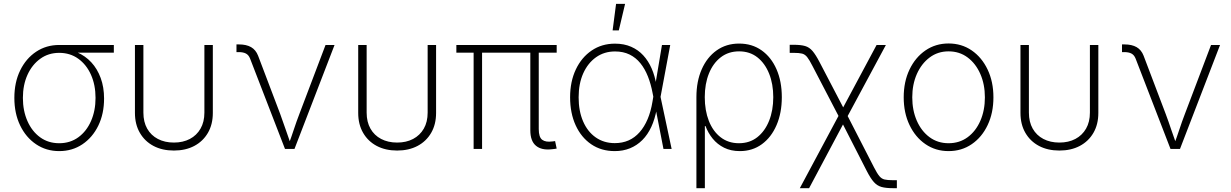

<svg xmlns="http://www.w3.org/2000/svg" viewBox="-20 -775 6405 999"><path d="M288.1 11.2Q220.7 11.2 167.7 -24.4Q114.7 -60.1 84.7 -122.6Q54.7 -185.1 54.7 -265.6Q54.7 -346.7 85 -408.7Q115.2 -470.7 168 -505.9Q220.7 -541 288.1 -541H572.3V-501H349.1L288.1 -500Q231.9 -500 189.5 -469.2Q147 -438.5 123 -385.7Q99.1 -333 99.1 -265.6Q99.1 -198.7 122.8 -145Q146.5 -91.3 189 -60.5Q231.4 -29.8 288.1 -29.8Q345.2 -29.8 387.7 -60.8Q430.2 -91.8 453.6 -145.3Q477.1 -198.7 477.1 -265.6Q477.1 -333 453.4 -386Q429.7 -439 387.2 -469.5Q344.7 -500 288.1 -500V-521Q338.4 -521 381.1 -502.7Q423.8 -484.4 455.1 -450.7Q486.3 -417 503.9 -369.1Q521.5 -321.3 521.5 -262.2Q521.5 -183.1 491.5 -121.3Q461.4 -59.6 408.7 -24.2Q356 11.2 288.1 11.2Z M884.8 8.3Q824.2 8.3 778.8 -15.6Q733.4 -39.6 707.8 -83.7Q682.1 -127.9 682.1 -187.5V-541H726.1V-189Q726.1 -140.6 745.8 -105.7Q765.6 -70.8 801.5 -52Q837.4 -33.2 884.8 -33.2Q932.1 -33.2 967.8 -52Q1003.4 -70.8 1023.4 -105.7Q1043.5 -140.6 1043.5 -189V-541H1087.4V-187.5Q1087.4 -127.9 1061.8 -83.7Q1036.1 -39.6 990.7 -15.6Q945.3 8.3 884.8 8.3Z M1462.9 0 1281.2 -470.2Q1273.9 -488.8 1259.8 -496.3Q1245.6 -503.9 1222.2 -503.9H1210.4V-543.9H1223.1Q1261.7 -543.9 1286.4 -529.8Q1311 -515.6 1322.8 -485.4L1437.5 -183.1Q1452.6 -142.6 1466.3 -101.6Q1480 -60.5 1494.6 -20.5H1480.5Q1495.6 -60.5 1509 -101.6Q1522.5 -142.6 1538.1 -183.1L1673.8 -541H1720.7L1512.2 0Z M2046.4 8.3Q1985.8 8.3 1940.4 -15.6Q1895 -39.6 1869.4 -83.7Q1843.8 -127.9 1843.8 -187.5V-541H1887.7V-189Q1887.7 -140.6 1907.5 -105.7Q1927.2 -70.8 1963.1 -52Q1999 -33.2 2046.4 -33.2Q2093.8 -33.2 2129.4 -52Q2165 -70.8 2185.1 -105.7Q2205.1 -140.6 2205.1 -189V-541H2249V-187.5Q2249 -127.9 2223.4 -83.7Q2197.8 -39.6 2152.3 -15.6Q2106.9 8.3 2046.4 8.3Z M2851.1 1.5Q2798.3 7.8 2768.8 -16.6Q2739.3 -41 2739.3 -97.2V-524.4H2783.2V-103.5Q2783.2 -61 2801.3 -47.6Q2819.3 -34.2 2854 -39.1Q2860.4 -40 2862.3 -40Q2864.3 -40 2868.2 -41L2876.5 -2Q2871.6 -1 2865 0Q2858.4 1 2851.1 1.5ZM2444.3 0V-524.4H2488.3V0ZM2354.5 -501V-541H2876.5V-501Z M3178.7 11.2Q3108.4 11.2 3056.2 -24.4Q3003.9 -60.1 2975.1 -123.3Q2946.3 -186.5 2946.3 -269Q2946.3 -350.6 2976.1 -413.6Q3005.9 -476.6 3058.6 -512.2Q3111.3 -547.9 3179.7 -547.9Q3227.1 -547.9 3263.9 -531.7Q3300.8 -515.6 3327.1 -486.8Q3353.5 -458 3370.6 -418.7Q3387.7 -379.4 3395 -333.5H3409.2L3416.5 -272.5L3474.6 0H3432.1L3375.5 -291Q3366.7 -337.9 3351.1 -377.4Q3335.4 -417 3312 -446Q3288.6 -475.1 3255.9 -491.2Q3223.1 -507.3 3180.2 -507.3Q3124 -507.3 3081.3 -477.1Q3038.6 -446.8 3014.6 -393.3Q2990.7 -339.8 2990.7 -268.6Q2990.7 -197.3 3013.9 -143.6Q3037.1 -89.8 3079.6 -60.1Q3122.1 -30.3 3178.7 -30.3Q3218.3 -30.3 3250.5 -44.4Q3282.7 -58.6 3307.6 -86.7Q3332.5 -114.7 3349.6 -155Q3366.7 -195.3 3375 -246.6L3424.3 -541H3467.3L3416.5 -269L3409.7 -208H3397Q3387.7 -155.8 3368.9 -115Q3350.1 -74.2 3322 -46.1Q3293.9 -18.1 3257.8 -3.4Q3221.7 11.2 3178.7 11.2ZM3167.5 -616.7 3185.5 -754.9H3232.4L3199.7 -616.7Z M3603.5 204.1V-269.5Q3603.5 -351.6 3631.1 -414.3Q3658.7 -477.1 3708.7 -512.7Q3758.8 -548.3 3825.7 -548.3Q3893.1 -548.3 3942.9 -512.9Q3992.7 -477.5 4020.3 -414.6Q4047.9 -351.6 4047.9 -269.5Q4047.9 -187.5 4020.5 -124Q3993.2 -60.5 3944.1 -24.7Q3895 11.2 3829.6 11.2Q3783.2 11.2 3747.8 -6.3Q3712.4 -23.9 3688.2 -53.7Q3664.1 -83.5 3650.9 -119.1H3647.5V204.1ZM3824.7 -29.8Q3880.4 -29.8 3920.2 -61Q3960 -92.3 3981.7 -146.5Q4003.4 -200.7 4003.4 -269.5Q4003.4 -337.9 3981.9 -391.6Q3960.4 -445.3 3920.9 -476.6Q3881.3 -507.8 3825.7 -507.8Q3770.5 -507.8 3730.5 -477.1Q3690.4 -446.3 3668.7 -392.6Q3647 -338.9 3647 -269.5Q3647 -200.2 3668.2 -146Q3689.5 -91.8 3729.5 -60.8Q3769.5 -29.8 3824.7 -29.8Z M4141.6 204.1 4354.5 -193.8H4378.9L4527.8 96.2Q4543.5 127 4555.2 141.1Q4566.9 155.3 4582.3 158.9Q4597.7 162.6 4626 162.6H4646.5V204.1H4626Q4589.4 204.1 4566.7 197.8Q4543.9 191.4 4526.9 172.4Q4509.8 153.3 4490.2 115.2L4366.2 -127.4L4189.9 204.1ZM4351.1 -155.8 4207.5 -431.6Q4191.4 -463.4 4179.9 -477.8Q4168.5 -492.2 4153.3 -496.1Q4138.2 -500 4109.4 -500H4088.9V-542H4109.4Q4146.5 -542 4168.7 -535.6Q4190.9 -529.3 4207.8 -509.5Q4224.6 -489.7 4244.6 -451.2L4367.2 -216.3L4541 -541H4589.4L4382.3 -155.8Z M4915.5 11.2Q4848.1 11.2 4795.4 -24.9Q4742.7 -61 4712.4 -124.3Q4682.1 -187.5 4682.1 -268.6Q4682.1 -350.1 4712.4 -413.3Q4742.7 -476.6 4795.4 -512.7Q4848.1 -548.8 4915.5 -548.8Q4983.4 -548.8 5035.9 -512.7Q5088.4 -476.6 5118.7 -413.1Q5148.9 -349.6 5148.9 -268.6Q5148.9 -187.5 5118.9 -124.3Q5088.9 -61 5036.1 -24.9Q4983.4 11.2 4915.5 11.2ZM4915.5 -29.8Q4972.7 -29.8 5015.1 -61.3Q5057.6 -92.8 5081.1 -147Q5104.5 -201.2 5104.5 -268.6Q5104.5 -335.9 5080.8 -390.1Q5057.1 -444.3 5014.6 -476.1Q4972.2 -507.8 4915.5 -507.8Q4859.4 -507.8 4816.9 -475.8Q4774.4 -443.8 4750.5 -389.9Q4726.6 -335.9 4726.6 -268.6Q4726.6 -201.2 4750.2 -147Q4773.9 -92.8 4816.4 -61.3Q4858.9 -29.8 4915.5 -29.8Z M5492.2 8.3Q5431.6 8.3 5386.2 -15.6Q5340.8 -39.6 5315.2 -83.7Q5289.6 -127.9 5289.6 -187.5V-541H5333.5V-189Q5333.5 -140.6 5353.3 -105.7Q5373 -70.8 5408.9 -52Q5444.8 -33.2 5492.2 -33.2Q5539.6 -33.2 5575.2 -52Q5610.8 -70.8 5630.9 -105.7Q5650.9 -140.6 5650.9 -189V-541H5694.8V-187.5Q5694.8 -127.9 5669.2 -83.7Q5643.6 -39.6 5598.1 -15.6Q5552.7 8.3 5492.2 8.3Z M6070.3 0 5888.7 -470.2Q5881.3 -488.8 5867.2 -496.3Q5853 -503.9 5829.6 -503.9H5817.9V-543.9H5830.6Q5869.1 -543.9 5893.8 -529.8Q5918.5 -515.6 5930.2 -485.4L6044.9 -183.1Q6060.1 -142.6 6073.7 -101.6Q6087.4 -60.5 6102.1 -20.5H6087.9Q6103 -60.5 6116.5 -101.6Q6129.9 -142.6 6145.5 -183.1L6281.2 -541H6328.1L6119.6 0Z"/></svg>

Font: Inter 17pt ExtraLight
Style: Regular
Weight: 250
Version: Version 4.001;git-66647c0bb